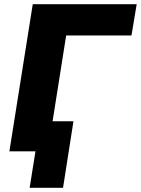

<svg xmlns="http://www.w3.org/2000/svg" viewBox="-20 -725 675 920"><path d="M25 0 137 -705H635L610 -555H297L232 -144H332L282 175H122L150 0Z"/></svg>

Font: Nunito Sans Black
Style: Italic
Weight: 900
Italic angle: -9°
Designer: Vernon Adams
Foundry: Vernon Adams
Version: Version 3.006; ttfautohint (v1.8.3)